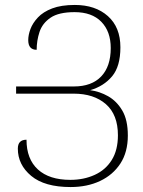

<svg xmlns="http://www.w3.org/2000/svg" viewBox="-20 -745 579 775"><path d="M265 10Q160 10 106 -35Q52 -80 52 -145Q52 -181 87 -181Q87 -103 133 -61Q179 -19 264 -19Q318 -19 362 -39Q406 -59 431 -99Q456 -139 456 -199Q456 -282 407.5 -324.5Q359 -367 277 -367H45V-396H278Q350 -396 388.5 -436.5Q427 -477 427 -551Q427 -618 389 -657Q351 -696 281 -696Q217 -696 184 -673.5Q151 -651 139.5 -616Q128 -581 128 -544Q94 -544 94 -583Q94 -604 103 -628Q112 -652 133 -674.5Q154 -697 190.5 -711Q227 -725 282 -725Q365 -725 415.5 -680Q466 -635 466 -554Q466 -477 432.5 -437Q399 -397 344 -381Q382 -376 416.5 -356.5Q451 -337 473.5 -299Q496 -261 496 -198Q496 -131 466 -85Q436 -39 384 -14.5Q332 10 265 10Z"/></svg>

Font: Noto Serif Armenian SemiCondensed ExtraLight
Style: Regular
Weight: 200
Width: 4
Designer: Monotype Design Team
Foundry: Monotype Imaging Inc.
Version: Version 2.008; ttfautohint (v1.8.4.7-5d5b)